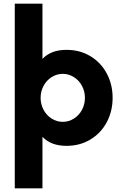

<svg xmlns="http://www.w3.org/2000/svg" viewBox="-20 -780 660 1040"><path d="M210 -461Q256 -510 340 -510Q413 -510 470 -475.5Q527 -441 558.5 -381.5Q590 -322 590 -250Q590 -178 558.5 -118.5Q527 -59 470 -24.5Q413 10 340 10Q256 10 210 -39V240H60V-760H210ZM440 -250Q440 -285 424 -315Q408 -345 380 -362.5Q352 -380 320 -380Q288 -380 260 -362.5Q232 -345 216 -315Q200 -285 200 -250Q200 -215 216 -185Q232 -155 260 -137.5Q288 -120 320 -120Q352 -120 380 -137.5Q408 -155 424 -185Q440 -215 440 -250Z"/></svg>

Font: Goli Bold
Style: Regular
Weight: 700
Designer: jaikishan Patel
Foundry: MagicType
Version: Version 1.000